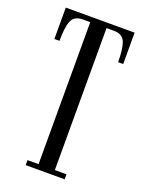

<svg xmlns="http://www.w3.org/2000/svg" viewBox="-135 -766 627 831"><g transform="rotate(20 179.0 -350.0)"><path d="M90.5 0V-23H141.5V-677H107.5Q68 -677 56 -647.5Q44 -618 44 -555.5H20.5V-700H337.5V-555.5H314Q314 -618 302 -647.5Q290 -677 250.5 -677H216.5V-23H270V0Z"/></g></svg>

Font: Imbue 50pt
Style: Regular
Weight: 400
Designer: Tyler Finck
Foundry: Etcetera Type Company
Version: Version 1.102; ttfautohint (v1.8.3)